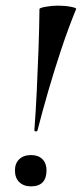

<svg xmlns="http://www.w3.org/2000/svg" viewBox="-20 -653 290 681"><path d="M113.1 -191Q112 -186 106.5 -187Q101 -188 102 -192Q107 -258 110.5 -332.5Q114 -407 116.7 -481Q119.3 -555 120 -621Q120 -625 142 -629Q164 -633 186.1 -633Q210 -633 231 -629Q252 -625 250 -621Q223 -555 198.1 -480.5Q173.2 -406 151.6 -331.5Q130 -257 113.1 -191ZM89.6 8Q64 8 48.5 -7Q33 -22 33 -48.5Q33 -73.5 48.3 -88.3Q63.7 -103 90 -103Q116 -103 130.5 -88.4Q145 -73.8 145 -49Q145 8 89.6 8Z"/></svg>

Font: Cormorant Light
Style: Italic
Weight: 300
Italic angle: -10°
Designer: Christian Thalmann (Catharsis Fonts)
Foundry: Catharsis Fonts
Version: Version 4.000